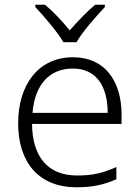

<svg xmlns="http://www.w3.org/2000/svg" viewBox="-20 -785 592 815"><path d="M249 -606H305C329 -649 388 -716 425 -755V-765H384C348 -735 308 -693 276 -656C246 -693 207 -735 171 -765H130V-755C167 -716 224 -649 249 -606ZM290 -542C142 -542 57 -424 57 -262C57 -95 145 10 305 10C373 10 421 -1 474 -24V-76C415 -50 373 -40 307 -40C185 -40 117 -118 116 -259H496V-298C496 -440 426 -542 290 -542ZM289 -494C390 -494 437 -418 437 -306H118C128 -427 191 -494 289 -494Z"/></svg>

Font: Noto Sans Malayalam Light
Style: Regular
Weight: 300
Designer: Jelle Bosma - Monotype Design Team
Foundry: Monotype Imaging Inc.
Version: Version 2.104